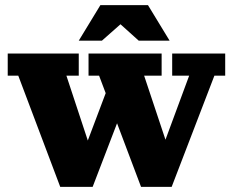

<svg xmlns="http://www.w3.org/2000/svg" viewBox="-20 -726 905 746"><path d="M528 0 365 -432H324V-518H608V-432H540L643 -123L601 -124L715 -432H649V-518H855V-432H813L647 0ZM214 0 51 -432H10V-518H286V-432H238L340 -123L300 -124L408 -410L444 -271L340 0ZM286 -568 370 -706H555L639 -568H519L410 -666H487L376 -568Z"/></svg>

Font: Montagu Slab
Style: Bold
Weight: 700
Designer: Florian Karsten
Foundry: Florian Karsten
Version: Version 1.000